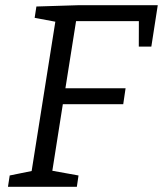

<svg xmlns="http://www.w3.org/2000/svg" viewBox="-20 -718 626 738"><path d="M10.6 0 17.3 -43.5 113.9 -63.2 99.9 -49.8 194.8 -647.9 205.2 -632.2 113.2 -649.5 119.9 -693 281.5 -698H586.4L561.7 -538.9H513.5L513.8 -647.8L527.5 -636.8H257.8L274.5 -650.2L228.2 -358.4L217.5 -378.8H462.7L453.7 -317.6H206.5L223.9 -332.6L179.2 -49.2L170.9 -63.5L281.8 -43.5L275.4 0Z"/></svg>

Font: Bitter Thin
Style: Italic
Weight: 100
Italic angle: -9°
Designer: Sol Matas, and Bitter project Authors
Foundry: Sol Matas
Version: Version 2.002